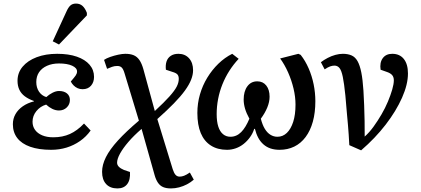

<svg xmlns="http://www.w3.org/2000/svg" viewBox="-20 -824 2353 1074"><path d="M266 14Q197 14 149 -3Q101 -20 76.5 -52Q52 -84 52 -129Q52 -160 66.5 -185.5Q81 -211 107.5 -229.5Q134 -248 170 -257V-259Q139 -270 118.5 -285.5Q98 -301 88 -322.5Q78 -344 78 -372Q78 -417 106.5 -451Q135 -485 185 -504Q235 -523 300 -523Q364 -523 410 -507Q456 -491 481 -462Q506 -433 506 -394Q506 -364 489 -344.5Q472 -325 442 -325Q427 -325 414.5 -330.5Q402 -336 392 -346Q382 -356 376 -368Q396 -391 403.5 -402Q411 -413 411 -424Q411 -444 383.5 -456.5Q356 -469 310 -469Q272 -469 243 -456Q214 -443 198.5 -420Q183 -397 183 -365Q183 -334 198 -311.5Q213 -289 239 -281Q254 -295 273.5 -305Q293 -315 310 -315Q338 -315 354.5 -301.5Q371 -288 371 -265Q371 -240 353.5 -223Q336 -206 310 -206Q291 -206 272.5 -215Q254 -224 238 -239Q205 -229 183.5 -202.5Q162 -176 162 -143Q162 -117 176 -97.5Q190 -78 216 -67Q242 -56 278 -56Q330 -56 371 -74.5Q412 -93 450 -133L487 -94Q462 -59 427.5 -35Q393 -11 352.5 1.5Q312 14 266 14ZM310 -575 275 -593 351 -758Q362 -783 374 -793.5Q386 -804 405 -804Q427 -804 441.5 -791Q456 -778 466 -752V-738Z M637 230Q596 230 573.5 205.5Q551 181 551 137Q551 98 572.5 55Q594 12 639.5 -38Q685 -88 757 -149L677 -413Q670 -437 661 -446Q652 -455 636 -455Q620 -455 606.5 -450Q593 -445 579 -439L562 -489Q575 -498 596.5 -505.5Q618 -513 641 -518Q664 -523 681 -523Q709 -523 728 -515Q747 -507 760 -488Q773 -469 782 -437L846 -203Q899 -252 928 -284.5Q957 -317 968.5 -339.5Q980 -362 980 -383Q980 -399 972.5 -407.5Q965 -416 944 -422L908 -434Q905 -460 911.5 -480Q918 -500 935 -511.5Q952 -523 978 -523Q1015 -523 1037.5 -498Q1060 -473 1060 -431Q1060 -406 1049 -378Q1038 -350 1014.5 -317.5Q991 -285 952.5 -245.5Q914 -206 860 -158L946 122Q953 144 962 154Q971 164 985 164Q997 164 1010 159Q1023 154 1042 141L1064 181Q1047 196 1026 207Q1005 218 982 224Q959 230 936 230Q910 230 892.5 222.5Q875 215 863.5 198Q852 181 845 156L772 -103Q729 -66 698.5 -30.5Q668 5 651.5 35Q635 65 635 86Q635 99 645 109Q655 119 674 127L707 138Q710 182 691.5 206Q673 230 637 230Z M1250 14Q1197 14 1159.5 -10Q1122 -34 1103 -79.5Q1084 -125 1084 -192Q1084 -246 1098.5 -296Q1113 -346 1139.5 -389.5Q1166 -433 1201.5 -467.5Q1237 -502 1279 -523L1315 -495Q1286 -464 1263 -428Q1240 -392 1224 -352Q1208 -312 1200 -270Q1192 -228 1192 -186Q1192 -144 1201 -116Q1210 -88 1227.5 -73.5Q1245 -59 1269 -59Q1286 -59 1301 -65.5Q1316 -72 1329 -85Q1342 -98 1353.5 -117Q1365 -136 1375 -160Q1358 -191 1350.5 -217Q1343 -243 1343 -267Q1343 -313 1363.5 -341Q1384 -369 1419 -369Q1451 -369 1469.5 -345.5Q1488 -322 1488 -283Q1488 -254 1475 -222.5Q1462 -191 1439 -160Q1448 -125 1461.5 -103Q1475 -81 1493 -70Q1511 -59 1532 -59Q1562 -59 1584.5 -80.5Q1607 -102 1620 -142Q1633 -182 1633 -239Q1633 -282 1622 -328.5Q1611 -375 1591.5 -419Q1572 -463 1547 -497L1649 -523L1662 -517Q1688 -484 1706.5 -441.5Q1725 -399 1734.5 -352Q1744 -305 1744 -258Q1744 -194 1730 -143.5Q1716 -93 1689.5 -57.5Q1663 -22 1626 -4Q1589 14 1544 14Q1516 14 1493.5 6.5Q1471 -1 1453.5 -16.5Q1436 -32 1424.5 -53.5Q1413 -75 1406 -103H1402Q1394 -78 1378.5 -56.5Q1363 -35 1343 -19Q1323 -3 1299 5.5Q1275 14 1250 14Z M2000 17 1934 -12Q1932 -46 1930.5 -71.5Q1929 -97 1926.5 -124Q1924 -151 1920.5 -190Q1917 -229 1912 -289Q1905 -358 1897.5 -394Q1890 -430 1879 -443.5Q1868 -457 1851 -457Q1839 -457 1826.5 -452.5Q1814 -448 1796 -436L1775 -476Q1792 -489 1813 -500Q1834 -511 1856 -517Q1878 -523 1898 -523Q1926 -523 1946.5 -514Q1967 -505 1980 -482Q1993 -459 2001 -419Q2009 -379 2013 -317Q2015 -279 2017 -235.5Q2019 -192 2019.5 -147Q2020 -102 2020 -60Q2046 -83 2069.5 -115.5Q2093 -148 2114 -184Q2135 -220 2150 -256Q2165 -292 2174 -323Q2183 -354 2183 -375Q2183 -393 2173.5 -404Q2164 -415 2143 -422L2109 -434Q2103 -474 2121 -498.5Q2139 -523 2174 -523Q2216 -523 2239 -494Q2262 -465 2262 -413Q2262 -352 2229 -277.5Q2196 -203 2137.5 -127Q2079 -51 2000 17Z"/></svg>

Font: Literata 18pt Medium
Style: Italic
Weight: 500
Italic angle: -2°
Designer: Latin by Veronika Burian and Jose Scaglione. Greek by Irene Vlachou. Cyrillic by Vera Evstafieva
Foundry: TypeTogether
Version: Version 3.103;gftools[0.9.29]